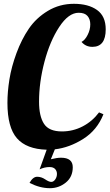

<svg xmlns="http://www.w3.org/2000/svg" viewBox="-20 -770 575 1008"><path d="M362 108Q362 159 325.5 188.5Q289 218 242 218Q189 218 135 190Q153 158 175 158Q197 158 217 171.5Q237 185 249 185Q261 185 270 172Q279 159 279 143Q279 128 269.5 117.5Q260 107 240 107Q214 107 188 119L225 16Q119 13 69 -44Q19 -101 19 -230Q19 -288 29.5 -353.5Q40 -419 66.5 -491Q93 -563 131.5 -619.5Q170 -676 231.5 -713Q293 -750 368 -750Q444 -750 489.5 -717.5Q535 -685 535 -616Q535 -524 465 -524Q430 -524 408 -550Q426 -559 440 -586.5Q454 -614 454 -642Q454 -669 439.5 -686Q425 -703 393 -703Q340 -703 291 -628.5Q242 -554 213.5 -446Q185 -338 185 -236Q185 -160 211 -120Q237 -80 305 -80Q363 -80 414 -106.5Q465 -133 500 -180L523 -170Q490 -87 417.5 -41Q345 5 268 14L247 66Q279 58 300 58Q362 58 362 108Z"/></svg>

Font: Lobster 1.4
Style: Regular
Weight: 400
Designer: Pablo Impallari
Foundry: Pablo Impallari. www.impallari.com
Version: Version 1.4